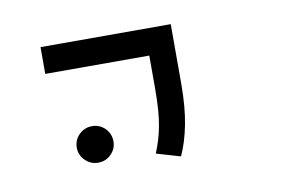

<svg xmlns="http://www.w3.org/2000/svg" viewBox="-46 -658 678 458"><g transform="rotate(-10 293.0 -428.5)"><path d="M359.4 -271 301.3 -288.1Q314 -317.9 320.3 -351.6Q326.7 -385.3 326.7 -441.4V-521H74.7V-585.9H390.1V-441.4Q390.1 -385.3 381.8 -343Q373.5 -300.8 359.4 -271ZM162.6 -290.5Q144.5 -290.5 131.3 -303.5Q118.2 -316.4 118.2 -334.5Q118.2 -353 131.3 -366Q144.5 -378.9 162.6 -378.9Q181.2 -378.9 194.1 -366Q207 -353 207 -334.5Q207 -316.4 194.1 -303.5Q181.2 -290.5 162.6 -290.5Z"/></g></svg>

Font: CaskaydiaCove NFP Light
Style: Regular
Weight: 300
Designer: Aaron Bell
Foundry: Saja Typeworks
Version: Version 2111.001; VTT 6.35;Nerd Fonts 3.1.1